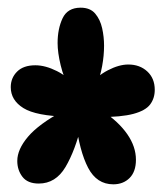

<svg xmlns="http://www.w3.org/2000/svg" viewBox="-20 -763 431 500"><path d="M275 -283Q232 -283 209.5 -326Q187 -369 177 -448L193 -441Q176 -371 150.5 -328Q125 -285 81 -285Q52 -285 38.5 -302.5Q25 -320 25 -344Q25 -374 53 -407Q81 -440 144 -474L156 -459Q74 -461 41 -481.5Q8 -502 8 -536Q8 -560 24.5 -576.5Q41 -593 72 -593Q98 -593 128 -578Q158 -563 181 -534L161 -533Q146 -560 138 -593Q130 -626 130 -651Q130 -688 143 -715.5Q156 -743 190 -743Q215 -743 228 -727.5Q241 -712 246 -689.5Q251 -667 251 -644Q251 -618 246 -591Q241 -564 231 -537H209Q232 -565 261 -580Q290 -595 314 -595Q344 -595 363.5 -577Q383 -559 383 -529Q383 -507 371 -491Q359 -475 327.5 -466.5Q296 -458 238 -458L247 -474Q289 -446 311.5 -413.5Q334 -381 334 -347Q334 -316 317.5 -299.5Q301 -283 275 -283Z"/></svg>

Font: DynaPuff Condensed SemiBold
Style: Regular
Weight: 600
Width: 3
Designer: Toshi Omagari, Jennifer Daniel
Foundry: Google Fonts
Version: Version 2.000